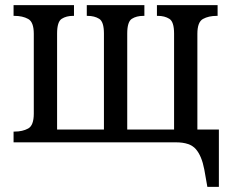

<svg xmlns="http://www.w3.org/2000/svg" viewBox="-20 -556 903 750"><path d="M790 174 778 106Q768 53 745 26.5Q722 0 668 0H33V-42H37Q68 -42 90 -54Q112 -66 112 -112V-424Q112 -470 90 -482Q68 -494 37 -494H33V-536H269V-494H265Q239 -494 221 -482.5Q203 -471 203 -425V-50H386V-425Q386 -471 367.5 -482.5Q349 -494 322 -494H319V-536H544V-494H540Q513 -494 495 -482.5Q477 -471 477 -425V-50H660V-425Q660 -471 641.5 -482.5Q623 -494 597 -494H593V-536H830V-494H826Q795 -494 773 -482Q751 -470 751 -424V-50H835V174Z"/></svg>

Font: Noto Serif SemiCondensed
Style: Regular
Weight: 400
Width: 4
Designer: Monotype Design Team
Foundry: Monotype Imaging Inc.
Version: Version 2.013